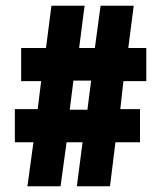

<svg xmlns="http://www.w3.org/2000/svg" viewBox="-20 -652 564 672"><path d="M97 -154H32V-270H112L124 -368H54V-484H141L160 -632H276L257 -484H312L332 -632H448L429 -484H492V-368H412L401 -270H470V-154H384L365 0H249L269 -154H213L192 0H76ZM286 -268 299 -370H237L224 -268Z"/></svg>

Font: Noto Sans Gurmukhi ExtraCondensed Black
Style: Regular
Weight: 900
Width: 2
Designer: Jelle Bosma - Monotype Design Team
Foundry: Monotype Imaging Inc.
Version: Version 2.004; ttfautohint (v1.8.4.7-5d5b)